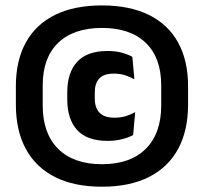

<svg xmlns="http://www.w3.org/2000/svg" viewBox="-20 -673 752 708"><path d="M356 15.5Q253.5 15.5 182.8 -20.2Q112 -56 75.2 -123.8Q38.5 -191.5 38.5 -287.5V-355Q38.5 -449.5 75.2 -516.2Q112 -583 182.8 -618Q253.5 -653 356 -653Q458 -653 529 -618Q600 -583 636.8 -516.2Q673.5 -449.5 673.5 -355V-287.5Q673.5 -191.5 636.8 -123.8Q600 -56 529 -20.2Q458 15.5 356 15.5ZM377 -153.5Q300.5 -153.5 264.2 -193.8Q228 -234 228 -307V-333Q228 -405 264.5 -445Q301 -485 376.5 -485Q405.5 -485 428.8 -478.8Q452 -472.5 468 -463.5L475.5 -380.5Q460 -389.5 441.5 -395.5Q423 -401.5 399.5 -401.5Q362.5 -401.5 346 -383.5Q329.5 -365.5 329.5 -332.5V-309.5Q329.5 -275.5 347.2 -257.2Q365 -239 402 -239Q425.5 -239 444 -244.8Q462.5 -250.5 478.5 -259.5L471 -175Q454.5 -166 430.2 -159.8Q406 -153.5 377 -153.5ZM356 -67.5Q460.5 -67.5 517.5 -124.2Q574.5 -181 574.5 -284V-358.5Q574.5 -460 517.5 -515Q460.5 -570 356 -570Q251.5 -570 194.5 -515Q137.5 -460 137.5 -358.5V-284Q137.5 -181 194.5 -124.2Q251.5 -67.5 356 -67.5Z"/></svg>

Font: Anek Telugu Medium
Style: Bold
Weight: 700
Version: Version 1.003